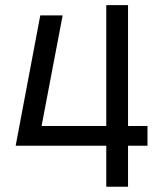

<svg xmlns="http://www.w3.org/2000/svg" viewBox="-20 -713 626 733"><path d="M39.6 -156.7H385.7V0H468.8V-156.7H543V-231.9H468.8V-693.4H385.7V-231.9H138.7L219.2 -654.3H133.8L40 -157.7Z"/></svg>

Font: Cascadia Mono PL SemiLight
Style: Regular
Weight: 350
Monospace: yes
Designer: Aaron Bell
Foundry: Saja Typeworks
Version: Version 2404.023